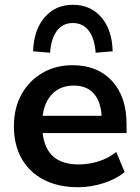

<svg xmlns="http://www.w3.org/2000/svg" viewBox="-20 -771 582 801"><path d="M306 10Q223 10 163 -21Q103 -52 70.5 -109Q38 -166 38 -244Q38 -320 69.5 -377Q101 -434 156.5 -466.5Q212 -499 283 -499Q387 -499 447.5 -433Q508 -367 508 -253V-216H158Q172 -85 308 -85Q349 -85 390 -97.5Q431 -110 465 -137L500 -53Q465 -24 412 -7Q359 10 306 10ZM288 -414Q233 -414 199 -380Q165 -346 158 -288H404Q400 -349 370.5 -381.5Q341 -414 288 -414ZM189 -551 118 -557Q121 -646 166 -698.5Q211 -751 284 -751Q358 -751 403 -698.5Q448 -646 450 -557L379 -551Q375 -610 350.5 -642.5Q326 -675 284 -675Q242 -675 217.5 -642.5Q193 -610 189 -551Z"/></svg>

Font: Nunito Sans
Style: Bold
Weight: 700
Designer: Vernon Adams
Foundry: Vernon Adams
Version: Version 3.101; ttfautohint (v1.8.4.7-5d5b);gftools[0.9.27]